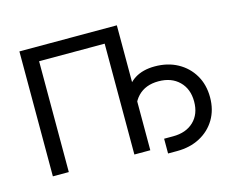

<svg xmlns="http://www.w3.org/2000/svg" viewBox="-105 -883 1319 1080"><g transform="rotate(-15 554.0 -342.5)"><path d="M655.3 -727.5V0H562.5V-645.5H180.7V0H87.9V-727.5ZM747.1 43.5V-42.5H799.3Q875 -42.5 919.7 -85.2Q964.4 -127.9 964.4 -201.2Q964.4 -274.9 919.4 -318.8Q874.5 -362.8 799.3 -362.8Q723.1 -362.8 678.7 -316.4Q634.3 -270 634.3 -189.9H590.8Q590.8 -274.9 614.3 -332.8Q637.7 -390.6 684.6 -419.9Q731.4 -449.2 800.8 -449.2Q876 -449.2 933.6 -417.7Q991.2 -386.2 1024.2 -330.3Q1057.1 -274.4 1057.1 -201.2Q1057.1 -128.4 1024.2 -73.2Q991.2 -18.1 933.1 12.7Q875 43.5 799.3 43.5Z"/></g></svg>

Font: Inter Variable LoSnoCo
Style: Regular
Weight: 400
Designer: Rasmus Andersson
Foundry: rsms
Version: Version 4.000;git-a52131595; featfreeze: case,dlig,ss01,ss02